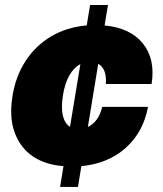

<svg xmlns="http://www.w3.org/2000/svg" viewBox="-20 -652 647 763"><path d="M218.8 90.9 232.2 8.5Q116.1 -1.4 63 -77.6Q9.9 -153.8 29.8 -271.3Q42.3 -349.4 81.9 -410Q121.4 -470.5 183.2 -507.3Q245 -544 324.6 -551.1L338.1 -632.1H409.1L395.6 -550.8Q498.2 -541.2 548.1 -478.9Q598 -416.5 582.4 -318.2H400.6Q405.2 -378.6 370.4 -398.4L329.2 -147.4Q371.4 -167.3 386.4 -227.3H568.2Q549.7 -127.1 479.8 -64.5Q409.8 -1.8 303.3 8.2L289.8 90.9ZM258.2 -148.1 299.4 -397Q274.1 -384.2 256 -353.2Q237.9 -322.1 230.1 -272.7Q222.3 -223 229.9 -191.9Q237.6 -160.9 258.2 -148.1Z"/></svg>

Font: Inter UI Black
Style: Italic
Weight: 900
Italic angle: -9.39999°
Designer: Rasmus Andersson
Foundry: rsms
Version: 3.2;8d6f07862